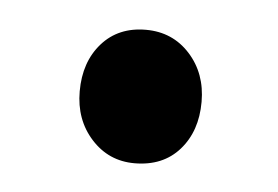

<svg xmlns="http://www.w3.org/2000/svg" viewBox="-28 -441 311 215"><g transform="rotate(5 128.0 -333.0)"><path d="M129 -258Q100 -258 80.5 -279.5Q61 -301 61 -333Q61 -366 79.5 -387Q98 -408 129 -408Q159 -408 178.5 -386.5Q198 -365 198 -333Q198 -300 179.5 -279Q161 -258 129 -258Z"/></g></svg>

Font: Myanmar Chatu
Style: Regular
Weight: 400
Designer: Danh Hong
Foundry: Google Inc.
Version: Version 2.00 November 20, 2015